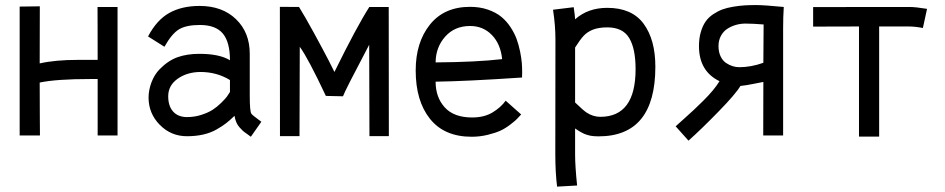

<svg xmlns="http://www.w3.org/2000/svg" viewBox="-20 -525 3663 744"><path d="M134.3 -500.5 133.8 -279.3Q193.8 -293 283.2 -293H358.4Q358.4 -366.7 358.2 -416Q357.9 -465.3 357.9 -498H435.5V0H358.4V-218.8H331.5Q198.2 -218.8 133.8 -205.1Q133.8 -111.3 134.3 -72.8Q134.8 -34.2 134.8 0H56.2V-499.5Z M631.8 -151.9Q631.8 -113.8 651.1 -92.5Q670.4 -71.3 704.6 -71.3Q733.4 -71.3 760 -79.8Q786.6 -88.4 803.7 -99.4Q820.8 -110.4 836.7 -126Q852.5 -141.6 858.9 -150.1Q865.2 -158.7 871.1 -168.5V-214.8Q820.3 -246.1 756.3 -246.1Q704.6 -245.6 668.2 -219.7Q631.8 -193.8 631.8 -151.9ZM947.8 -155.3Q947.8 -92.8 954.1 -84.5Q957 -80.6 963.1 -75.7Q969.2 -70.8 978.8 -63.7Q988.3 -56.6 992.7 -53.2L952.1 4.9Q948.7 2 937.3 -5.9Q925.8 -13.7 920.9 -18.3Q916 -22.9 908.2 -31.5Q900.4 -40 895.8 -51Q891.1 -62 888.7 -76.2Q871.1 -59.1 856.7 -47.9Q842.3 -36.6 819.3 -23.4Q796.4 -10.3 767.6 -3.7Q738.8 2.9 704.6 2.9Q642.6 2.9 599.1 -41.3Q555.7 -85.4 555.7 -147Q555.7 -175.8 566.9 -205.8Q578.1 -235.8 599.1 -257.3Q631.8 -290.5 668.5 -303.5Q705.1 -316.4 752.4 -316.4Q830.6 -316.4 871.1 -291.5Q871.1 -361.8 843.5 -395Q815.9 -428.2 754.4 -428.2Q702.1 -428.2 674.1 -411.6Q646 -395 617.2 -343.8L553.7 -383.8Q587.4 -447.8 636 -474.9Q684.6 -502 753.4 -502Q841.3 -502 894.5 -450.7Q947.8 -399.4 947.8 -316.4Z M1064.5 -498.5 1138.7 -498Q1162.6 -459.5 1197 -396.5Q1231.4 -333.5 1253.9 -290L1275.9 -246.1Q1360.8 -418.9 1411.1 -498H1486.3L1486.8 2.4H1411.6L1410.6 -351.6Q1314.5 -169.4 1309.1 -151.9L1242.7 -153.3Q1174.3 -298.8 1141.6 -343.8L1140.6 2.4H1064.9Z M1668 -283.2Q1823.7 -284.2 1925.8 -295.9Q1919.9 -354.5 1886 -389.4Q1852.1 -424.3 1801.8 -424.3Q1741.7 -424.3 1705.1 -383.1Q1668.5 -341.8 1668 -283.2ZM1801.3 -498.5Q1839.4 -498.5 1870.4 -487.8Q1901.4 -477.1 1921.9 -460.4Q1942.4 -443.8 1958 -420.2Q1973.6 -396.5 1981.9 -373.8Q1990.2 -351.1 1995.4 -325.2Q2000.5 -299.3 2002 -281.2Q2003.4 -263.2 2003.4 -245.6Q2003.4 -228.5 2002.9 -224.6Q1784.7 -210 1668 -208.5Q1668 -147.9 1703.4 -108.9Q1738.8 -69.8 1809.6 -69.8Q1856.4 -69.8 1888.7 -89.4Q1920.9 -108.9 1939.5 -134.8L1999.5 -81.5Q1988.8 -69.8 1982.7 -63.5Q1976.6 -57.1 1957.3 -42.2Q1938 -27.3 1919.4 -18.8Q1900.9 -10.3 1870.6 -2.7Q1840.3 4.9 1807.6 4.9Q1701.7 4.9 1646.2 -64.5Q1590.8 -133.8 1590.8 -252Q1590.8 -360.8 1646 -429.7Q1701.2 -498.5 1801.3 -498.5Z M2442.9 -257.3Q2442.9 -336.9 2418 -377.9Q2393.1 -418.9 2333.5 -418.9Q2300.3 -418.9 2278.3 -410.4Q2256.3 -401.9 2241.9 -386.5Q2227.5 -371.1 2208.5 -340.8V-127.9Q2239.3 -98.1 2252.9 -88.9Q2278.3 -72.3 2306.2 -72.3Q2442.9 -72.3 2442.9 -257.3ZM2132.3 -360.8V-372.6Q2132.3 -426.3 2123 -487.3L2203.1 -497.1Q2208 -464.8 2208.5 -450.2Q2258.3 -494.6 2333 -494.6Q2428.7 -494.6 2474.1 -432.9Q2519.5 -371.1 2519.5 -266.6Q2519.5 3.4 2299.3 3.4Q2290.5 3.4 2282.2 2.7Q2273.9 2 2268.1 1Q2262.2 0 2255.1 -2.4Q2248 -4.9 2244.6 -6.1Q2241.2 -7.3 2234.6 -11Q2228 -14.6 2225.8 -15.9Q2223.6 -17.1 2216.8 -21.7Q2210 -26.4 2208.5 -27.3V73.7Q2208.5 118.2 2216.3 193.8L2138.7 198.2Q2131.8 142.6 2131.8 71.3Z M2768.1 -210.4Q2688.5 -249 2688.5 -346.2Q2688.5 -376.5 2695.6 -400.6Q2702.6 -424.8 2714.1 -441.4Q2725.6 -458 2743.7 -470Q2761.7 -481.9 2779.5 -488.5Q2797.4 -495.1 2821.5 -499Q2845.7 -502.9 2865.5 -504.2Q2885.3 -505.4 2910.6 -505.4Q2940.4 -505.4 3017.1 -498Q3014.6 -460.9 3014.6 -412.6V0H2937.5L2938 -207.5Q2929.2 -206.1 2900.6 -200.2Q2872.1 -194.3 2849.1 -191.9Q2831.1 -161.1 2764.4 -92.8Q2697.8 -24.4 2647.9 20L2598.1 -35.6Q2604 -41 2628.7 -63Q2653.3 -85 2668.2 -98.9Q2683.1 -112.8 2704.6 -134Q2726.1 -155.3 2741.9 -174.3Q2757.8 -193.4 2768.1 -210.4ZM2764.2 -346.2Q2764.2 -323.7 2772.2 -306.9Q2780.3 -290 2793.2 -281.2Q2806.2 -272.5 2819.1 -268.6Q2832 -264.6 2844.7 -264.6Q2890.1 -264.6 2938 -281.7L2939 -430.2Q2897 -433.6 2868.2 -433.6Q2850.1 -433.6 2832.5 -428.7Q2814.9 -423.8 2799.3 -414.1Q2783.7 -404.3 2773.9 -386.7Q2764.2 -369.1 2764.2 -346.2Z M3308.6 4.4V-422.4Q3252.9 -422.4 3197.5 -422.1Q3142.1 -421.9 3130.9 -421.9V-497.6Q3156.7 -497.6 3305.4 -497.8Q3454.1 -498 3503.9 -498Q3528.3 -498 3572.3 -490.7L3556.2 -416.5Q3525.9 -422.4 3501.5 -422.4H3386.7V4.4Z"/></svg>

Font: Fantasque Sans Mono
Style: Regular
Weight: 400
Monospace: yes
Designer: Jany Belluz
Version: Version 1.8.0 ; ttfautohint (v1.8.2)